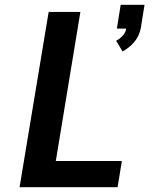

<svg xmlns="http://www.w3.org/2000/svg" viewBox="-20 -785 640 805"><path d="M494 -569 467 -614Q482 -622 494.5 -635.5Q507 -649 509 -665H470L486 -765H586L570 -665Q567 -651 560.5 -636.5Q554 -622 543.5 -609.5Q533 -597 520.5 -587Q508 -577 494 -569ZM62 0 184 -735H317L214 -110H491L473 0Z"/></svg>

Font: Iosevka SS04 XBd Ex Obl
Style: Regular
Weight: 800
Width: 7
Italic angle: -9°
Monospace: yes
Designer: Belleve Invis
Foundry: Belleve Invis
Version: Version 19.0.0; ttfautohint (v1.8.4)